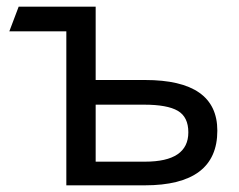

<svg xmlns="http://www.w3.org/2000/svg" viewBox="-20 -556 716 576"><path d="M267 -536V-316H415Q632 -316 632 -164Q632 0 414 0H179V-462H8L36 -536ZM412 -242H267V-71H415Q545 -71 545 -159Q545 -205 513.5 -223.5Q482 -242 412 -242Z"/></svg>

Font: Advent Sans Logo
Style: Regular
Weight: 400
Designer: Types & Symbols
Foundry: Types & Symbols
Version: Version 1.002